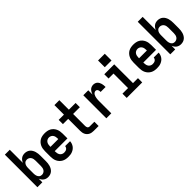

<svg xmlns="http://www.w3.org/2000/svg" viewBox="218 -1901 3065 3065"><g transform="rotate(-45 1750.0 -369.0)"><path d="M297 8Q276 8 256 2.5Q236 -3 219 -15.5Q202 -28 190 -45Q178 -62 170 -82V0H59V-735H170V-438Q178 -458 190 -475Q202 -492 219 -504.5Q236 -517 256 -522.5Q276 -528 297 -528Q321 -528 344.5 -520.5Q368 -513 386.5 -497.5Q405 -482 417.5 -460.5Q430 -439 437 -416Q444 -393 446.5 -368.5Q449 -344 449 -320V-200Q449 -176 446.5 -151.5Q444 -127 437 -104Q430 -81 417.5 -59.5Q405 -38 386.5 -22.5Q368 -7 344.5 0.5Q321 8 297 8ZM251 -88Q271 -88 289.5 -97.5Q308 -107 319 -123.5Q330 -140 334 -160Q338 -180 338 -200V-320Q338 -340 334 -360Q330 -380 319 -396.5Q308 -413 289.5 -422.5Q271 -432 251 -432Q238 -432 225.5 -428Q213 -424 203 -415.5Q193 -407 186.5 -395.5Q180 -384 176.5 -371.5Q173 -359 171.5 -346Q170 -333 170 -320V-200Q170 -187 171.5 -174Q173 -161 176.5 -148.5Q180 -136 186.5 -124.5Q193 -113 203 -104.5Q213 -96 225.5 -92Q238 -88 251 -88Z M752 8Q725 8 697.5 3Q670 -2 646 -15Q622 -28 603 -48Q584 -68 572 -93Q560 -118 555.5 -145.5Q551 -173 551 -200V-320Q551 -347 555.5 -374.5Q560 -402 571.5 -426.5Q583 -451 601.5 -471.5Q620 -492 644 -505Q668 -518 695.5 -523Q723 -528 750 -528Q777 -528 804.5 -523Q832 -518 856 -505Q880 -492 898.5 -471.5Q917 -451 928.5 -426.5Q940 -402 944.5 -374.5Q949 -347 949 -320V-212H662V-200Q662 -180 666.5 -159.5Q671 -139 682.5 -122.5Q694 -106 713 -97Q732 -88 752 -88Q767 -88 781.5 -91Q796 -94 808 -102Q820 -110 827.5 -123Q835 -136 836 -151H947Q946 -127 938.5 -105Q931 -83 917.5 -63.5Q904 -44 885 -30Q866 -16 844 -7Q822 2 799 5Q776 8 752 8ZM662 -308H838V-320Q838 -340 834 -360Q830 -380 818.5 -397Q807 -414 788.5 -423Q770 -432 750 -432Q730 -432 711.5 -423Q693 -414 681.5 -397Q670 -380 666 -360Q662 -340 662 -320Z M1332 0Q1312 0 1291 -3.5Q1270 -7 1251.5 -16Q1233 -25 1218 -40Q1203 -55 1194 -74Q1185 -93 1181.5 -113.5Q1178 -134 1178 -155V-424H1059V-520H1178V-735H1289V-520H1441V-424H1289V-155Q1289 -144 1291 -134Q1293 -124 1298 -115Q1303 -106 1312.5 -101Q1322 -96 1332 -96H1441V0Z M1615 0V-520H1727V-422Q1733 -443 1743.5 -462Q1754 -481 1768.5 -496.5Q1783 -512 1803.5 -520Q1824 -528 1845 -528Q1864 -528 1882.5 -522Q1901 -516 1915 -503Q1929 -490 1938 -473Q1947 -456 1952 -437.5Q1957 -419 1958.5 -400Q1960 -381 1960 -362H1848Q1848 -374 1846.5 -386Q1845 -398 1840 -408.5Q1835 -419 1824.5 -425.5Q1814 -432 1802 -432Q1786 -432 1772.5 -422.5Q1759 -413 1751 -399.5Q1743 -386 1738.5 -370.5Q1734 -355 1731.5 -339Q1729 -323 1728 -307.5Q1727 -292 1727 -276V0Z M2075 0V-96H2201V-424H2089V-520H2313V-96H2425V0ZM2326 -594H2174V-746H2326Z M2752 8Q2725 8 2697.5 3Q2670 -2 2646 -15Q2622 -28 2603 -48Q2584 -68 2572 -93Q2560 -118 2555.5 -145.5Q2551 -173 2551 -200V-320Q2551 -347 2555.5 -374.5Q2560 -402 2571.5 -426.5Q2583 -451 2601.5 -471.5Q2620 -492 2644 -505Q2668 -518 2695.5 -523Q2723 -528 2750 -528Q2777 -528 2804.5 -523Q2832 -518 2856 -505Q2880 -492 2898.5 -471.5Q2917 -451 2928.5 -426.5Q2940 -402 2944.5 -374.5Q2949 -347 2949 -320V-212H2662V-200Q2662 -180 2666.5 -159.5Q2671 -139 2682.5 -122.5Q2694 -106 2713 -97Q2732 -88 2752 -88Q2767 -88 2781.5 -91Q2796 -94 2808 -102Q2820 -110 2827.5 -123Q2835 -136 2836 -151H2947Q2946 -127 2938.5 -105Q2931 -83 2917.5 -63.5Q2904 -44 2885 -30Q2866 -16 2844 -7Q2822 2 2799 5Q2776 8 2752 8ZM2662 -308H2838V-320Q2838 -340 2834 -360Q2830 -380 2818.5 -397Q2807 -414 2788.5 -423Q2770 -432 2750 -432Q2730 -432 2711.5 -423Q2693 -414 2681.5 -397Q2670 -380 2666 -360Q2662 -340 2662 -320Z M3297 8Q3276 8 3256 2.5Q3236 -3 3219 -15.5Q3202 -28 3190 -45Q3178 -62 3170 -82V0H3059V-735H3170V-438Q3178 -458 3190 -475Q3202 -492 3219 -504.5Q3236 -517 3256 -522.5Q3276 -528 3297 -528Q3321 -528 3344.5 -520.5Q3368 -513 3386.5 -497.5Q3405 -482 3417.5 -460.5Q3430 -439 3437 -416Q3444 -393 3446.5 -368.5Q3449 -344 3449 -320V-200Q3449 -176 3446.5 -151.5Q3444 -127 3437 -104Q3430 -81 3417.5 -59.5Q3405 -38 3386.5 -22.5Q3368 -7 3344.5 0.5Q3321 8 3297 8ZM3251 -88Q3271 -88 3289.5 -97.5Q3308 -107 3319 -123.5Q3330 -140 3334 -160Q3338 -180 3338 -200V-320Q3338 -340 3334 -360Q3330 -380 3319 -396.5Q3308 -413 3289.5 -422.5Q3271 -432 3251 -432Q3238 -432 3225.5 -428Q3213 -424 3203 -415.5Q3193 -407 3186.5 -395.5Q3180 -384 3176.5 -371.5Q3173 -359 3171.5 -346Q3170 -333 3170 -320V-200Q3170 -187 3171.5 -174Q3173 -161 3176.5 -148.5Q3180 -136 3186.5 -124.5Q3193 -113 3203 -104.5Q3213 -96 3225.5 -92Q3238 -88 3251 -88Z"/></g></svg>

Font: Iosevka SS04
Style: Bold
Weight: 700
Monospace: yes
Designer: Belleve Invis
Foundry: Belleve Invis
Version: Version 19.0.0; ttfautohint (v1.8.4)